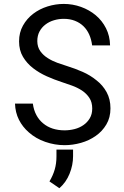

<svg xmlns="http://www.w3.org/2000/svg" viewBox="-20 -741 640 993"><path d="M457 -179.7Q457 -150.4 444.3 -129.2Q431.6 -107.9 411.6 -94.2Q391.6 -80.1 366 -73.5Q340.3 -66.9 314 -66.9Q280.8 -66.9 252.7 -75.9Q224.6 -85 203.1 -103Q181.6 -120.6 168 -146.2Q154.3 -171.9 149.9 -205.1H57.6Q59.1 -159.2 77.9 -121.8Q96.7 -84.5 128.9 -56.6Q165 -24.4 214.1 -7.3Q263.2 9.8 314 9.8Q356.4 9.8 398.9 -2.2Q441.4 -14.2 475.1 -38.1Q508.8 -61.5 530 -97.2Q551.3 -132.8 551.3 -180.7Q551.3 -228 531.5 -264.2Q511.7 -300.3 479.5 -325.2Q446.8 -352.1 407.2 -369.4Q367.7 -386.7 328.1 -398.9Q304.2 -406.2 277.1 -416Q250 -425.8 227.1 -440.4Q203.6 -455.1 188.5 -476.3Q173.3 -497.6 172.9 -528.3Q172.9 -556.6 184.3 -578.1Q195.8 -599.6 215.3 -614.3Q234.4 -628.9 259 -636.2Q283.7 -643.6 309.6 -643.6Q341.8 -643.6 367.4 -633.5Q393.1 -623.5 411.6 -605.5Q430.2 -587.4 441.4 -562.3Q452.6 -537.1 456.5 -506.3H549.3Q548.3 -555.2 528.3 -594.7Q508.3 -634.3 475.1 -662.1Q441.9 -689.9 398.9 -705.3Q356 -720.7 309.6 -720.7Q267.6 -720.7 226.1 -707.8Q184.6 -694.8 151.9 -669.9Q119.1 -645 98.9 -608.9Q78.6 -572.8 78.6 -526.9Q78.6 -481 98.9 -447Q119.1 -413.1 151.4 -388.2Q183.1 -363.8 221.9 -346.4Q260.7 -329.1 298.3 -316.9Q324.2 -308.6 352.3 -298.3Q380.4 -288.1 403.8 -272.9Q427.2 -257.3 442.1 -234.9Q457 -212.4 457 -179.7ZM357.9 66.9V32.7H272V68.4Q272 105 262.9 136Q253.9 167 235.8 197.3L287.1 232.4Q321.8 202.1 339.8 157.5Q357.9 112.8 357.9 66.9Z"/></svg>

Font: Roboto Mono
Style: Regular
Weight: 400
Monospace: yes
Designer: Google
Version: Version 3.000